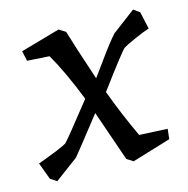

<svg xmlns="http://www.w3.org/2000/svg" viewBox="-95 -584 664 679"><g transform="rotate(-15 237.0 -244.5)"><path d="M472 -488 486 -425Q464 -418 430.5 -403Q397 -388 387 -381.5Q377 -375 282 -247Q315 -157 356 -70L459 -65L455 -28L313 15L290 0L226 -185Q129 -61 119 -50L34 13L11 -2L-12 -64Q75 -96 95 -108Q104 -115 205 -243Q162 -352 122 -421L41 -426L33 -463L177 -504L201 -489Q217 -434 261 -303Q266 -309 304 -362Q342 -415 365 -440L450 -504Z"/></g></svg>

Font: Andada
Style: Italic
Weight: 400
Italic angle: -8.29999°
Designer: Carolina Giovagnoli
Foundry: Carolina Giovagnoli
Version: Version 1.003